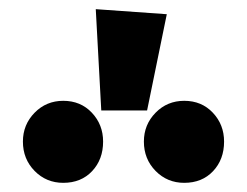

<svg xmlns="http://www.w3.org/2000/svg" viewBox="-20 -989 539 419"><path d="M189 -969 344 -958 301 -748H201ZM205 -680Q205 -641 181 -615.5Q157 -590 118 -590Q81 -590 55.5 -616Q30 -642 30 -680Q30 -717 55.5 -743Q81 -769 118 -769Q156 -769 180.5 -743Q205 -717 205 -680ZM469 -680Q469 -641 445 -615.5Q421 -590 382 -590Q345 -590 319.5 -616Q294 -642 294 -680Q294 -717 319.5 -743Q345 -769 382 -769Q420 -769 444.5 -743Q469 -717 469 -680Z"/></svg>

Font: Fira Sans Extra Condensed Black
Style: Regular
Weight: 900
Width: 1
Designer: Carrois Corporate & Edenspiekermann AG
Foundry: Carrois Corporate GbR & Edenspiekermann AG
Version: Version 4.203